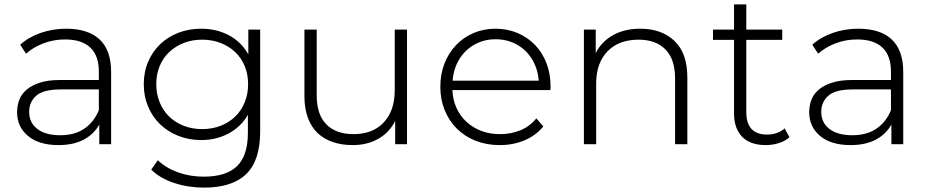

<svg xmlns="http://www.w3.org/2000/svg" viewBox="-20 -658 4239 876"><path d="M431 -250H257Q177 -250 145 -221Q113 -192 113 -148Q113 -98 150.5 -69.5Q188 -41 255 -41Q320 -41 364 -70.5Q408 -100 431 -155ZM247 4Q158 4 108 -37.5Q58 -79 58 -146Q58 -176 68 -202.5Q78 -229 101.5 -249Q125 -269 162.5 -281Q200 -293 255 -293H431V-332Q431 -404 392 -441Q353 -478 277 -478Q224 -478 177.5 -460Q131 -442 99 -413L72 -454Q111 -489 166 -508Q221 -527 282 -527Q382 -527 434.5 -478Q487 -429 487 -330V0H433V-90Q409 -46 362 -21Q315 4 247 4Z M902 -69Q948 -69 986.5 -84Q1025 -99 1053 -126Q1081 -153 1096.5 -191Q1112 -229 1112 -274Q1112 -319 1096.5 -356.5Q1081 -394 1053 -420.5Q1025 -447 986.5 -462Q948 -477 902 -477Q857 -477 818.5 -462Q780 -447 752 -420.5Q724 -394 708.5 -356.5Q693 -319 693 -274Q693 -229 708.5 -191Q724 -153 752 -126Q780 -99 818.5 -84Q857 -69 902 -69ZM898 -19Q842 -19 794 -38Q746 -57 711 -90.5Q676 -124 656 -171Q636 -218 636 -274Q636 -330 656 -376.5Q676 -423 711 -456.5Q746 -490 794 -508.5Q842 -527 898 -527Q968 -527 1024.5 -497Q1081 -467 1113 -410V-523H1167V-58Q1167 75 1103 136.5Q1039 198 911 198Q839 198 775 177Q711 156 670 116L700 73Q738 109 792.5 128.5Q847 148 909 148Q1013 148 1062 99.5Q1111 51 1111 -52V-134Q1079 -79 1023 -49Q967 -19 898 -19Z M1589 4Q1539 4 1498 -10Q1457 -24 1428.5 -51.5Q1400 -79 1384.5 -121Q1369 -163 1369 -218V-523H1425V-223Q1425 -135 1469 -90.5Q1513 -46 1593 -46Q1681 -46 1731 -99.5Q1781 -153 1781 -246V-523H1837V0H1783V-106Q1757 -54 1706.5 -25Q1656 4 1589 4Z M2438 -290Q2435 -331 2419 -366Q2403 -401 2377 -426Q2351 -451 2316.5 -465Q2282 -479 2241 -479Q2201 -479 2166.5 -465Q2132 -451 2106 -426Q2080 -401 2064 -366Q2048 -331 2045 -290ZM2260 4Q2200 4 2150.5 -15.5Q2101 -35 2065 -70.5Q2029 -106 2009 -155Q1989 -204 1989 -262Q1989 -320 2008 -368.5Q2027 -417 2061 -452.5Q2095 -488 2141 -507.5Q2187 -527 2241 -527Q2295 -527 2341 -507.5Q2387 -488 2420.5 -453.5Q2454 -419 2473 -370.5Q2492 -322 2492 -263Q2492 -259 2491.5 -255Q2491 -251 2491 -247H2044Q2046 -202 2063 -165Q2080 -128 2109 -101.5Q2138 -75 2176.5 -60.5Q2215 -46 2261 -46Q2311 -46 2354 -63.5Q2397 -81 2427 -118L2459 -81Q2424 -39 2372.5 -17.5Q2321 4 2260 4Z M2902 -527Q2998 -527 3057 -471.5Q3116 -416 3116 -305V0H3060V-300Q3060 -388 3016 -432.5Q2972 -477 2894 -477Q2803 -477 2751.5 -423.5Q2700 -370 2700 -277V0H2644V-523H2698V-416Q2725 -469 2777.5 -498Q2830 -527 2902 -527Z M3549 -476H3385V-145Q3385 -96 3408.5 -70Q3432 -44 3480 -44Q3527 -44 3560 -72L3582 -32Q3562 -14 3533 -5Q3504 4 3474 4Q3403 4 3366 -34Q3329 -72 3329 -141V-476H3233V-523H3329V-638H3385V-523H3549Z M4045 -250H3871Q3791 -250 3759 -221Q3727 -192 3727 -148Q3727 -98 3764.5 -69.5Q3802 -41 3869 -41Q3934 -41 3978 -70.5Q4022 -100 4045 -155ZM3861 4Q3772 4 3722 -37.5Q3672 -79 3672 -146Q3672 -176 3682 -202.5Q3692 -229 3715.5 -249Q3739 -269 3776.5 -281Q3814 -293 3869 -293H4045V-332Q4045 -404 4006 -441Q3967 -478 3891 -478Q3838 -478 3791.5 -460Q3745 -442 3713 -413L3686 -454Q3725 -489 3780 -508Q3835 -527 3896 -527Q3996 -527 4048.5 -478Q4101 -429 4101 -330V0H4047V-90Q4023 -46 3976 -21Q3929 4 3861 4Z"/></svg>

Font: Montserrat-Alt1 Light
Style: Regular
Weight: 300
Designer: Differentunic
Foundry: Differentunic
Version: Version 7.222